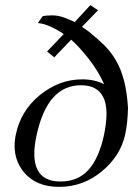

<svg xmlns="http://www.w3.org/2000/svg" viewBox="-20 -726 540 750"><path d="M363 -686 300 -621Q301 -621 309 -615Q317 -609 325 -604Q359 -577 386.5 -550Q414 -523 433.5 -489Q453 -455 464.5 -411Q476 -367 480 -305Q479 -248 469 -201Q451 -117 377 -56Q304 4 211 4Q119 4 71 -56Q37 -100 37 -156Q37 -178 42 -201Q61 -293 135 -354Q211 -416 301 -416Q350 -416 387 -397Q363 -450 325.5 -497.5Q288 -545 258 -571L192 -502L164 -525L229 -593Q204 -610 177.5 -622Q151 -634 128 -636L146 -662Q150 -664 161 -665Q172 -666 184 -666Q207 -666 230 -657.5Q253 -649 272 -640L333 -706ZM123 -198Q114 -157 114 -126Q114 -17 216 -17Q285 -17 326 -63Q367 -109 386 -198Q396 -245 396 -281Q396 -393 296 -393Q165 -393 123 -198Z"/></svg>

Font: New Athena Unicode
Style: Italic
Weight: 400
Designer: J. Rusten 1997; rev. by R. Hancock 2001, 2002, rev. by D. Mastronarde 2002-2019
Foundry: Society for Classical Studies (formerly American Philological Association)
Version: Version 5.008